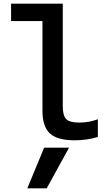

<svg xmlns="http://www.w3.org/2000/svg" viewBox="-20 -750 590 1040"><path d="M233 270H128L219 50H354ZM384 10Q291 10 250.5 -27Q210 -64 210 -150V-636H40V-730H320V-176Q320 -124 338.5 -105Q357 -86 409 -86Q438 -86 463 -91Q488 -96 510 -104V-8Q480 1 448.5 5.5Q417 10 384 10Z"/></svg>

Font: M PLUS Code Latin SemiExpanded Medium
Style: Regular
Weight: 500
Width: 6
Designer: Coji Morishita
Foundry: UNDERFOREST DESIGN
Version: Version 1.002; ttfautohint (v1.8.3)